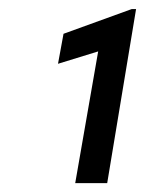

<svg xmlns="http://www.w3.org/2000/svg" viewBox="-20 -731 365 425"><path d="M281.2 -710.9 217.3 -325.7H146.5L197.3 -617.2L108.4 -589.8L120.6 -656.2L271.5 -710.9Z"/></svg>

Font: Roboto Condensed
Style: Italic
Weight: 400
Italic angle: -12°
Designer: Christian Robertson
Foundry: Google
Version: Version 3.0